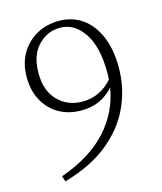

<svg xmlns="http://www.w3.org/2000/svg" viewBox="-104 -741 701 833"><g transform="rotate(-15 246.5 -324.0)"><path d="M95 -467Q95 -387 139 -343Q183 -299 248 -299Q328 -299 383 -362Q384 -370 384 -378Q384 -386 384 -394Q384 -510 341.5 -572Q299 -634 236 -634Q178 -634 136.5 -590.5Q95 -547 95 -467ZM438 -402Q438 -309 400 -226Q362 -143 284 -80.5Q206 -18 86 16L78 -9Q214 -57 288 -139Q362 -221 379 -327Q323 -263 234 -263Q179 -263 135.5 -287Q92 -311 66.5 -356.5Q41 -402 41 -464Q41 -524 67 -569Q93 -614 138 -639Q183 -664 239 -664Q298 -664 343 -632.5Q388 -601 413 -542Q438 -483 438 -402Z"/></g></svg>

Font: Source Serif Pro Light
Style: Regular
Weight: 300
Designer: Frank Grießhammer
Foundry: Adobe Systems Incorporated
Version: Version 3.001;hotconv 1.0.111;makeotfexe 2.5.65597